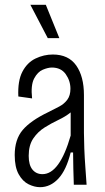

<svg xmlns="http://www.w3.org/2000/svg" viewBox="-20 -766 435 796"><path d="M146 10Q123 10 98.5 -2Q74 -14 57.5 -43.5Q41 -73 41 -123Q41 -188 74 -227Q107 -266 180 -301Q204 -313 225 -324Q246 -335 259 -352.5Q272 -370 272 -398Q272 -431 252.5 -458.5Q233 -486 195 -486Q179 -486 157.5 -477Q136 -468 121.5 -440.5Q107 -413 113 -358L56 -366Q53 -431 73 -469Q93 -507 127.5 -523.5Q162 -540 199 -540Q264 -540 296 -494.5Q328 -449 328 -372V-215Q328 -189 329.5 -150Q331 -111 334 -71Q337 -31 339 0H286Q285 -31 284 -67Q283 -103 283 -134H273Q255 -61 222 -25.5Q189 10 146 10ZM156 -44Q227 -44 273 -204V-300Q252 -283 222.5 -269Q193 -255 165 -237.5Q137 -220 118 -192Q99 -164 99 -120Q99 -82 114.5 -63Q130 -44 156 -44ZM178 -608 106 -746H170L226 -608Z"/></svg>

Font: Bricolage Grotesque 10pt Condensed ExtraLight
Style: Regular
Weight: 200
Width: 3
Designer: Mathieu Triay
Foundry: Atelier Triay
Version: Version 1.000; ttfautohint (v1.8.4.7-5d5b);gftools[0.9.32]